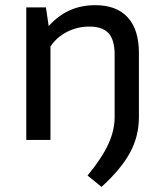

<svg xmlns="http://www.w3.org/2000/svg" viewBox="-20 -543 630 745"><path d="M519 -337.9V-87.9Q519 -14.6 484.6 49.1Q450.2 112.8 374 182.1L319.8 138.2Q376 69.3 400.4 16.1Q424.8 -37.1 424.8 -87.9V-331.1Q424.8 -388.2 401.4 -414.1Q377.9 -439.9 326.2 -439.9Q280.3 -439.9 240.2 -419.4Q200.2 -398.9 175.8 -362.8V0H82V-514.2H158.2L168.9 -441.9Q206.1 -482.9 250.5 -502.9Q294.9 -522.9 350.1 -522.9Q432.1 -522.9 475.6 -475.6Q519 -428.2 519 -337.9Z"/></svg>

Font: Sarala
Style: Regular
Weight: 400
Designer: Andres Torresi
Foundry: Huerta Tipografica
Version: Version 1.004;PS 001.003;hotconv 1.0.70;makeotf.lib2.5.58329